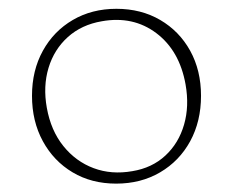

<svg xmlns="http://www.w3.org/2000/svg" viewBox="-20 -728 542 447"><path d="M251 -707.5Q308.5 -707.5 353 -681.5Q397.5 -655.5 422.8 -609.8Q448 -564 448 -505Q448 -445.5 422.8 -399.2Q397.5 -353 352.8 -326.8Q308 -300.5 250.5 -300.5Q193 -300.5 149 -326.8Q105 -353 79.8 -399.2Q54.5 -445.5 54.5 -505Q54.5 -564 79.8 -609.8Q105 -655.5 149.5 -681.5Q194 -707.5 251 -707.5ZM288 -329.5Q334 -337 365 -365.8Q396 -394.5 408.5 -437.8Q421 -481 412 -531.5Q398 -610 344 -650.8Q290 -691.5 217 -678.5Q170 -670.5 138 -641.8Q106 -613 93 -570Q80 -527 89 -477Q98.5 -424 127.5 -388Q156.5 -352 198 -336.5Q239.5 -321 288 -329.5Z"/></svg>

Font: Fraunces 72pt S100 Thin
Style: Regular
Weight: 100
Version: Version 1.000; ttfautohint (v1.8.3)